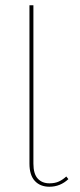

<svg xmlns="http://www.w3.org/2000/svg" viewBox="-20 -701 306 730"><path d="M240 -20Q209 9 168 9Q133 9 112.5 -13Q92 -35 92 -79V-681H107V-79Q107 -40 123.5 -22Q140 -4 168 -4Q189 -4 204 -11Q219 -18 232 -30Z"/></svg>

Font: Fira Sans Compressed Hair
Style: Regular
Weight: 100
Width: 1
Designer: bBox Type GmbH & Carrois Corporate GbR & Edenspiekermann AG
Foundry: bBox Type GmbH & Carrois Corporate GbR & Edenspiekermann AG
Version: Version 4.301